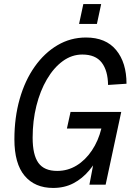

<svg xmlns="http://www.w3.org/2000/svg" viewBox="-20 -911 644 947"><path d="M242 16Q152 16 101.5 -44Q51 -104 51 -224Q51 -331 77 -422.5Q103 -514 151 -582Q199 -650 263.5 -688Q328 -726 404 -726Q502 -726 553 -664Q604 -602 604 -498L513 -492Q512 -563 481.5 -602.5Q451 -642 386 -642Q334 -642 289.5 -609.5Q245 -577 211.5 -520Q178 -463 159.5 -389Q141 -315 141 -232Q141 -147 169.5 -107.5Q198 -68 262 -68Q314 -68 357.5 -94.5Q401 -121 433 -168.5Q465 -216 480 -277H310L328 -359H578L501 0H421L453 -168L478 -162Q454 -111 420 -70.5Q386 -30 342 -7Q298 16 242 16ZM370 -793 391 -891H479L458 -793Z"/></svg>

Font: Geist Mono
Style: Italic
Weight: 400
Italic angle: -12°
Monospace: yes
Designer: Basement.studio, Andrés Briganti, Mateo Zaragoza
Foundry: Basement.studio, Vercel, Andrés Briganti, Guido Ferreyra, Mateo Zaragoza
Version: Version 1.500